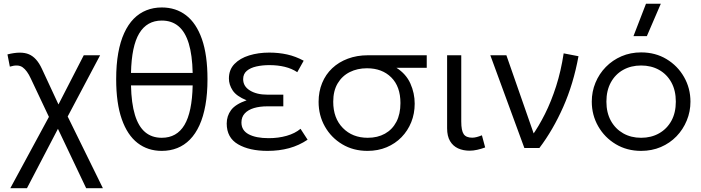

<svg xmlns="http://www.w3.org/2000/svg" viewBox="-20 -774 3668 1004"><path d="M34 210 253.5 -195.5 248 -137 141 -363.5Q122 -405 98.5 -422Q75 -439 31.5 -425.5L19 -489.5Q90 -507.5 131 -490.2Q172 -473 199 -414.5L297.5 -202.5L274 -205L418 -485H503.5L315.5 -130L322 -189L518 210H430.5L271.5 -124.5L295 -123.5L121 210Z M826 15Q753 15 699.5 -26.2Q646 -67.5 616.8 -150.8Q587.5 -234 587.5 -360Q587.5 -436 598.2 -496.2Q609 -556.5 629.5 -601.2Q650 -646 679.2 -675.8Q708.5 -705.5 745.5 -720.2Q782.5 -735 826 -735Q899.5 -735 953 -694Q1006.5 -653 1035.8 -569.8Q1065 -486.5 1065 -360Q1065 -284.5 1054.2 -224.2Q1043.5 -164 1023 -119Q1002.5 -74 973.2 -44.2Q944 -14.5 907 0.2Q870 15 826 15ZM826 -53.5Q904.5 -53.5 944.5 -120.5Q984.5 -187.5 987.5 -327.5H665Q667 -234 685.5 -173.2Q704 -112.5 739 -83Q774 -53.5 826 -53.5ZM665 -392.5H987.5Q985.5 -486 967 -546.8Q948.5 -607.5 913.2 -637Q878 -666.5 826 -666.5Q748.5 -666.5 708.2 -599.8Q668 -533 665 -392.5Z M1379 15Q1284 15 1224.8 -19.5Q1165.5 -54 1165.5 -128Q1165.5 -167.5 1188.2 -198.2Q1211 -229 1269.5 -249.5Q1216.5 -271 1196.8 -301Q1177 -331 1177 -363.5Q1177 -409.5 1206 -439.5Q1235 -469.5 1283 -484.2Q1331 -499 1388 -499Q1437.5 -499 1481.5 -489.2Q1525.5 -479.5 1568 -456.5L1534.5 -396.5Q1506 -415.5 1469.2 -424.5Q1432.5 -433.5 1388.5 -433.5Q1352 -433.5 1320.8 -426.5Q1289.5 -419.5 1270.5 -403.5Q1251.5 -387.5 1251.5 -360Q1251.5 -322.5 1287 -300.8Q1322.5 -279 1377.5 -279H1461.5V-218H1378.5Q1338 -218 1307.5 -208.8Q1277 -199.5 1259.8 -180.8Q1242.5 -162 1242.5 -133.5Q1242.5 -92 1280.5 -71.8Q1318.5 -51.5 1385 -51.5Q1436 -51.5 1479.5 -64Q1523 -76.5 1551.5 -100.5L1588.5 -43.5Q1544 -13.5 1492 0.8Q1440 15 1379 15Z M1901.5 15Q1827.5 15 1769.8 -19.5Q1712 -54 1679 -112.2Q1646 -170.5 1646 -241.5Q1646 -295 1664.5 -340Q1683 -385 1717.2 -417.2Q1751.5 -449.5 1799 -467.2Q1846.5 -485 1904 -485H2211.5V-419.5H2053Q2103.5 -387.5 2126 -337.2Q2148.5 -287 2148.5 -232Q2148.5 -180 2130.5 -135.2Q2112.5 -90.5 2079.8 -56.8Q2047 -23 2001.8 -4Q1956.5 15 1901.5 15ZM1903 -53.5Q1954.5 -53.5 1993 -75Q2031.5 -96.5 2052.8 -137Q2074 -177.5 2074 -235Q2074 -321.5 2026 -369.2Q1978 -417 1899 -417Q1849 -417 1809.2 -397.2Q1769.5 -377.5 1746 -338.5Q1722.5 -299.5 1722.5 -242Q1722.5 -156 1772.8 -104.8Q1823 -53.5 1903 -53.5Z M2436 14Q2402 14 2375.2 1.8Q2348.5 -10.5 2333.2 -36.5Q2318 -62.5 2318 -103V-485H2392V-138.5Q2392 -91 2404.8 -72.5Q2417.5 -54 2449.5 -54Q2460.5 -54 2473.5 -57.5Q2486.5 -61 2500 -66.5L2517 -3Q2497 4.5 2476 9.2Q2455 14 2436 14Z M2722 0 2544 -485H2628L2781 -46.5L2761.5 -63Q2797 -113 2829.8 -178.2Q2862.5 -243.5 2888 -323Q2913.5 -402.5 2927.5 -495L3005 -480Q2978.5 -335 2925.2 -214.8Q2872 -94.5 2800.5 0Z M3332.5 15Q3258.5 15 3200 -20Q3141.5 -55 3108 -113.8Q3074.5 -172.5 3074.5 -242.5Q3074.5 -295 3093.8 -341.5Q3113 -388 3148 -423.8Q3183 -459.5 3230 -479.8Q3277 -500 3332.5 -500Q3407 -500 3465.2 -465Q3523.5 -430 3557 -371.2Q3590.5 -312.5 3590.5 -242.5Q3590.5 -190.5 3571.2 -143.8Q3552 -97 3517.5 -61.2Q3483 -25.5 3435.8 -5.2Q3388.5 15 3332.5 15ZM3332.5 -53.5Q3385.5 -53.5 3426.5 -76.8Q3467.5 -100 3490.8 -142.2Q3514 -184.5 3514 -242.5Q3514 -300.5 3490.8 -343Q3467.5 -385.5 3426.5 -408.5Q3385.5 -431.5 3332.5 -431.5Q3279.5 -431.5 3238.5 -408.5Q3197.5 -385.5 3174.2 -343Q3151 -300.5 3151 -242.5Q3151 -184.5 3174.5 -142.2Q3198 -100 3238.8 -76.8Q3279.5 -53.5 3332.5 -53.5ZM3292.5 -585 3358 -754.5H3435.5L3362.5 -585Z"/></svg>

Font: Geologica Cursive ExtraLight
Style: Regular
Weight: 250
Designer: Sindre Bremnes, Frode Helland
Foundry: Monokrom Skriftforlag AS
Version: Version 1.010;gftools[0.9.28]